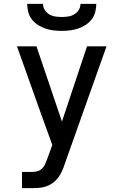

<svg xmlns="http://www.w3.org/2000/svg" viewBox="-20 -760 640 995"><path d="M94 215V131H144Q159 131 173 127.5Q187 124 197.5 114Q208 104 214 90.5Q220 77 225 63L251 -9L188 -183L68 -520H169L301 -130L431 -520H532L315 91Q309 110 301 127.5Q293 145 281.5 160.5Q270 176 254.5 187.5Q239 199 220.5 205.5Q202 212 183 213.5Q164 215 144 215ZM300 -600Q279 -600 257.5 -602.5Q236 -605 215.5 -612Q195 -619 177 -630.5Q159 -642 145.5 -659Q132 -676 126.5 -697.5Q121 -719 121 -740H203Q203 -723 212 -708.5Q221 -694 235.5 -685.5Q250 -677 266.5 -674.5Q283 -672 300 -672Q317 -672 333.5 -674.5Q350 -677 364.5 -685.5Q379 -694 388 -708.5Q397 -723 397 -740H479Q479 -719 473.5 -697.5Q468 -676 454.5 -659Q441 -642 423 -630.5Q405 -619 384.5 -612Q364 -605 342.5 -602.5Q321 -600 300 -600Z"/></svg>

Font: Iosevka SS04 Medium Extended
Style: Regular
Weight: 500
Width: 7
Monospace: yes
Designer: Belleve Invis
Foundry: Belleve Invis
Version: Version 19.0.0; ttfautohint (v1.8.4)